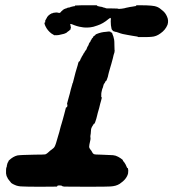

<svg xmlns="http://www.w3.org/2000/svg" viewBox="-20 -676 659 730"><path d="M383 -555Q390 -556 391 -556Q392 -556 396 -556Q400 -556 400 -555Q400 -554 401.5 -553Q403 -552 404.5 -552Q406 -552 406 -551Q406 -550 407 -548.5Q408 -547 407.5 -547Q407 -547 408 -545Q411 -540 414 -525Q415 -520 415 -503.5Q415 -487 415.5 -486Q416 -485 416 -484Q416 -477 412 -467Q411 -461 409 -454Q407 -447 406 -443Q403 -433 403 -432Q401 -426 400 -422Q398 -415 394 -401Q393 -395 392 -393Q391 -391 390 -384Q385 -368 383 -368Q381 -368 379 -362Q378 -360 377 -359Q374 -357 371 -343L370 -340L369 -339L366 -326Q365 -323 365 -315.5Q365 -308 365 -307Q365 -306 366 -306.5Q367 -307 367 -306Q367 -305 366.5 -302Q366 -299 364 -292Q362 -285 361 -281.5Q360 -278 357 -265Q353 -252 351.5 -246Q350 -240 349 -235.5Q348 -231 346 -224Q344 -217 342 -212Q340 -207 339.5 -206Q339 -205 339 -206Q338 -207 336 -204Q334 -201 333 -199Q326 -189 326 -181Q325 -164 324 -162Q323 -158 324 -152Q325 -149 323 -141Q319 -124 319 -118.5Q319 -113 324 -107Q328 -103 330 -98Q333 -92 337 -90Q342 -88 363 -88Q399 -87 409.5 -86Q420 -85 429 -80Q433 -78 437.5 -75Q442 -72 445 -69.5Q448 -67 447 -66.5Q446 -66 453 -58Q458 -51 461 -43Q463 -37 465 -37Q466 -37 466.5 -35.5Q467 -34 467 -32Q468 -30 467.5 -25Q467 -20 467 -17Q462 5 435 23Q421 32 399 33Q390 34 309.5 34Q229 34 224 33.5Q219 33 217 32Q215 29 207 29Q201 29 199 30Q197 31 197.5 32Q198 33 195.5 33.5Q193 34 136 34Q79 34 67 33Q48 33 36 27Q22 21 20 16Q19 14 15 10Q9 3 8 -1Q7 -3 5 -7Q2 -16 3 -27Q3 -35 4 -38Q7 -45 6 -46Q6 -47 7 -50Q8 -53 8 -54Q8 -55 9 -57Q13 -62 12 -63Q11 -63 15 -67Q30 -81 46 -85Q57 -87 113 -88Q144 -88 152 -89Q158 -91 165 -98Q170 -103 176 -107Q185 -113 188 -119Q192 -126 201 -159Q204 -168 205.5 -174Q207 -180 208.5 -186Q210 -192 211 -195.5Q212 -199 214.5 -207Q217 -215 219 -222.5Q221 -230 224 -241Q228 -255 231 -268L232 -269V-268L233 -267L234 -268Q238 -274 235 -281Q235 -281 235 -282Q235 -283 238 -293.5Q241 -304 242 -308Q243 -312 245.5 -320.5Q248 -329 249 -335Q253 -347 255 -356Q256 -361 257 -361Q257 -362 267 -400Q270 -411 272.5 -418.5Q275 -426 275.5 -428.5Q276 -431 277.5 -436.5Q279 -442 281 -442Q284 -444 286 -450Q286 -453 287 -453Q289 -454 290 -459Q291 -461 292 -462Q293 -463 293.5 -464.5Q294 -466 295 -467Q296 -468 296.5 -469.5Q297 -471 297.5 -471.5Q298 -472 298 -473Q298 -474 299 -474Q300 -474 300 -475Q300 -476 301 -477Q302 -478 303 -480.5Q304 -483 305 -483.5Q306 -484 307 -486Q308 -488 308.5 -488Q309 -488 309 -489Q309 -490 310 -492Q311 -494 312 -497Q313 -500 314 -500Q316 -503 317 -506Q317 -508 318 -509.5Q319 -511 319.5 -512.5Q320 -514 322 -516Q325 -519 325 -522Q325 -523 327 -525Q329 -527 329 -528.5Q329 -530 331 -531Q334 -533 335 -537Q335 -538 337 -539Q343 -542 343 -544Q343 -545 348 -547Q365 -554 383 -555ZM291 -656Q335 -656 347 -656Q350 -655 350 -655L349 -654L351 -653Q353 -652 356 -652L359 -651L366 -650Q368 -650 368 -649.5Q368 -649 375 -647Q378 -647 382 -645L386 -644H404Q432 -644 431 -642L443 -643Q447 -644 449 -644Q451 -644 452.5 -644.5Q454 -645 456 -645.5Q458 -646 460 -646.5Q462 -647 467.5 -648Q473 -649 474.5 -649.5Q476 -650 481.5 -650.5Q487 -651 487.5 -651.5Q488 -652 490 -652Q497 -652 498 -655L499 -656H514Q565 -656 577 -650Q587 -646 599 -635Q609 -627 615 -613Q622 -598 617 -582Q609 -562 590 -549Q574 -537 556 -536Q549 -535 528 -535H506L502 -537Q499 -538 492.5 -538.5Q486 -539 483 -540Q481 -540 466 -543Q445 -546 430 -552Q419 -556 418 -555Q418 -555 417.5 -555.5Q417 -556 415.5 -556Q414 -556 414 -556.5Q414 -557 412.5 -557.5Q411 -558 410.5 -557.5Q410 -557 409 -559Q409 -560 407.5 -561.5Q406 -563 405.5 -563Q405 -563 404 -567Q401 -579 401 -595Q402 -606 401 -607Q400 -610 393 -604Q372 -586 350 -579Q334 -573 323 -572Q303 -570 290 -573Q274 -575 253 -584Q249 -585 248 -585Q246 -585 248 -580Q248 -578 248.5 -576Q249 -574 249.5 -572.5Q250 -571 250 -571Q249 -571 248.5 -569Q248 -567 249 -566Q249 -564 248 -564Q247 -564 246 -563Q245 -562 245 -561.5Q245 -561 244.5 -561Q244 -561 243.5 -560Q243 -559 242.5 -559Q242 -559 238 -556Q234 -553 232 -551Q225 -547 213 -545Q203 -542 194 -542Q190 -543 190 -542Q188 -540 175 -549Q161 -560 154 -574Q150 -581 149 -588Q148 -590 148.5 -590Q149 -590 149 -590Q151 -589 151.5 -590.5Q152 -592 152 -595Q152 -598 152 -598L155 -603Q155 -604 156 -605Q157 -606 157.5 -607.5Q158 -609 158.5 -609Q159 -609 159 -611Q160 -612 160 -612.5Q160 -613 161 -613L162 -614Q162 -615 162.5 -615Q163 -615 163 -616Q164 -616 164 -617Q165 -617 167.5 -619.5Q170 -622 170.5 -622Q171 -622 173 -623L175 -624V-625Q176 -625 176.5 -625Q177 -625 178.5 -625.5Q180 -626 180.5 -626Q181 -626 182 -627Q183 -627 189 -628Q193 -628 193.5 -628.5Q194 -629 195 -628.5Q196 -628 198 -628Q200 -628 201 -628Q203 -626 206.5 -627Q210 -628 210 -629Q210 -630 211 -630Q212 -630 212 -631.5Q212 -633 213 -633Q214 -633 215 -633.5Q216 -634 215.5 -634.5Q215 -635 216 -635Q218 -635 217 -637H218L219 -638Q219 -639 220 -639H221Q221 -640 222 -640Q223 -640 223 -641Q223 -641 223 -641Q224 -641 227 -642.5Q230 -644 230.5 -644Q231 -644 232.5 -644.5Q234 -645 235 -645Q235 -645 235 -646H237L238 -647H240Q247 -648 248 -649Q248 -650 250 -650L256 -651Q255 -652 259 -652Q263 -652 264.5 -653Q266 -654 265 -655Z"/></svg>

Font: TT2020 Style B
Style: Italic
Weight: 400
Italic angle: -15°
Version: Version 0.2.000